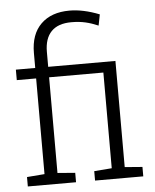

<svg xmlns="http://www.w3.org/2000/svg" viewBox="-54 -818 698 864"><g transform="rotate(-5 295.0 -386.0)"><path d="M36.6 0V-42.5L116.2 -48.8V-481H28.8V-528.3H116.2V-596.2Q116.2 -680.2 162.8 -726.1Q209.5 -772 292 -772Q354 -772 426.8 -743.2L417 -693.4Q387.7 -706.1 359.6 -712.6Q331.5 -719.2 295.9 -719.2Q235.8 -719.2 205.3 -687.7Q174.8 -656.2 174.8 -596.2V-528.3H478.5V-48.8L558.1 -42.5V0H340.3V-42.5L419.9 -48.8V-481H174.8V-48.8L254.4 -42.5V0Z"/></g></svg>

Font: Roboto Slab Light
Style: Regular
Weight: 300
Designer: Google
Version: Version 2.000; ttfautohint (v1.8.1.43-b0c9)